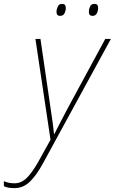

<svg xmlns="http://www.w3.org/2000/svg" viewBox="-130 -729 593 992"><path d="M-56 243Q-90 243 -110 233V207Q-99 212 -86 215Q-73 218 -54 218Q-20 218 8.5 190Q37 162 70 103L131 -7L53 -528H79L131 -172Q138 -126 142.5 -93Q147 -60 149 -37H151Q162 -59 179 -91.5Q196 -124 219 -168L414 -528H443L92 115Q59 176 24.5 209.5Q-10 243 -56 243ZM348 -647Q329 -647 329 -668Q329 -681 335 -695Q341 -709 358 -709Q377 -709 377 -688Q377 -674 370.5 -660.5Q364 -647 348 -647ZM180 -647Q162 -647 162 -668Q162 -681 168.5 -695Q175 -709 191 -709Q210 -709 210 -688Q210 -674 203.5 -660.5Q197 -647 180 -647Z"/></svg>

Font: Noto Sans Disp Thin
Style: Italic
Weight: 100
Italic angle: -12°
Designer: Monotype Design Team
Foundry: Monotype Imaging Inc.
Version: Version 2.000;GOOG;noto-source:20170915:90ef993387c0